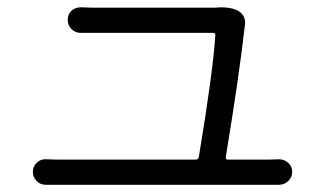

<svg xmlns="http://www.w3.org/2000/svg" viewBox="-20 -517 883 522"><path d="M593.8 -89.8Q592.8 -83 600.6 -83H698.2Q716.8 -83 738.3 -84Q752.9 -84 763.7 -74.2Q774.4 -64.5 774.4 -49.8Q774.4 -35.2 763.7 -24.9Q752.9 -14.6 738.3 -14.6Q724.6 -14.6 701.2 -14.6H149.4Q128.9 -14.6 105.5 -14.6Q105.5 -14.6 104.5 -14.6Q89.8 -14.6 80.1 -24.4Q69.3 -35.2 69.3 -49.8Q69.3 -64.5 80.1 -74.7Q90.8 -85 105.5 -84Q128.9 -83 149.4 -83H511.7Q518.6 -83 520.5 -89.8Q559.6 -325.2 565.4 -420.9Q566.4 -427.7 558.6 -427.7H241.2Q220.7 -427.7 202.1 -427.7Q186.5 -426.8 175.3 -437Q164.1 -447.3 164.1 -462.9Q164.1 -478.5 174.8 -488.3Q185.5 -497.1 199.2 -497.1Q200.2 -497.1 202.1 -497.1Q221.7 -496.1 240.2 -496.1H551.8Q559.6 -496.1 567.4 -496.1Q574.2 -497.1 581.1 -497.1Q607.4 -497.1 624 -489.3Q646.5 -478.5 646.5 -454.1Q646.5 -450.2 645.5 -446.3Q630.9 -315.4 593.8 -89.8Z"/></svg>

Font: Gen Jyuu Gothic P Normal
Style: Regular
Weight: 300
Designer: [Source Han Sans]
Ryoko NISHIZUKA  (kana & ideographs); Paul D. Hunt (Latin, Greek & Cyrillic); Wenlong ZHANG  (bopomofo
Version: Version 1.002.20150607